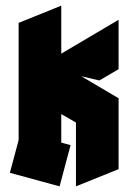

<svg xmlns="http://www.w3.org/2000/svg" viewBox="-20 -660 455 680"><path d="M191 0 15 -48 46 -164V-579L197 -640V-470L400 -590V-415L332 -375L268 -390L400 -312V-61L249 0V-226L197 -256V-155L230 -146Z"/></svg>

Font: Blaka
Style: Regular
Weight: 400
Designer: Mohamed Gaber
Foundry: Kief Type Foundry
Version: Version 1.003; ttfautohint (v1.8.4.7-5d5b)